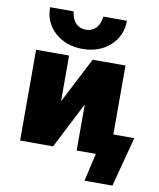

<svg xmlns="http://www.w3.org/2000/svg" viewBox="-99 -847 895 1083"><g transform="rotate(10 349.0 -305.0)"><path d="M99 -770H234Q239 -726 261.5 -703Q284 -680 319 -680Q354 -680 376.5 -703Q399 -726 404 -770H539Q539 -682 476.5 -626Q414 -570 319 -570Q224 -570 161.5 -626Q99 -682 99 -770ZM253 -260 387 -520H575V-125H695L620 160H460L497 0H387V-260H385L252 0H63V-520H252V-260Z"/></g></svg>

Font: M PLUS 1p Black
Style: Regular
Weight: 900
Version: Version 1.061